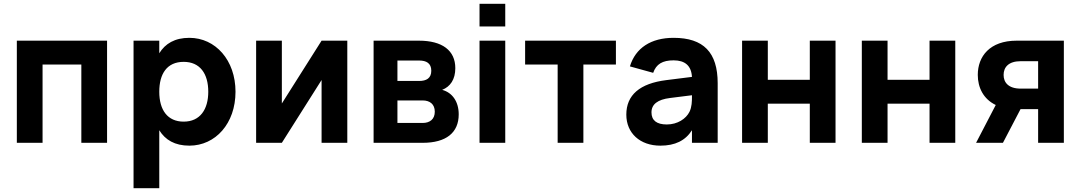

<svg xmlns="http://www.w3.org/2000/svg" viewBox="-20 -755 5714 1015"><path d="M205 0V-414H410V0H546V-540H69V0Z M822 240V-66.5C853.5 -15.5 904 15 981 15C1119 15 1225 -102 1225 -270C1225 -437 1119 -555 981 -555C904 -555 853.5 -524.5 822 -473.5V-540H686V240ZM951 -112C866 -112 822 -173 822 -270C822 -364 862 -428 951 -428C1037 -428 1081 -366 1081 -270C1081 -177 1038 -112 951 -112Z M1680 -540 1470 -208V-540H1334V0H1470L1680 -332V0H1816V-540Z M2214.5 0C2338 0 2405 -53 2405 -150.5C2405 -217.5 2371.5 -265.5 2317.5 -280C2360.5 -297 2387 -335 2387 -394.5C2387 -488 2318.5 -540 2194.5 -540H1955V0ZM2196 -435C2233.5 -435 2260 -421 2260 -381C2260 -341 2233.5 -327 2196 -327H2081V-435ZM2081 -105V-224H2214.5C2252 -224 2278.5 -204.5 2278.5 -164.5C2278.5 -124.5 2252 -105 2214.5 -105Z M2651 -615V-735H2515V-615ZM2651 0V-540H2515V0Z M3064 0V-414H3236V-540H2756V-414H2928V0Z M3541 -555C3421.5 -555 3339.5 -501.5 3310 -404L3433 -370C3449 -416 3482 -436 3541 -436C3601 -436 3634.5 -408 3638 -348.5L3502.5 -331.5C3362 -314 3291 -252.5 3291 -149C3291 -51 3363.5 15 3471 15C3549 15 3603.5 -12 3638 -66.5V0H3774V-315C3774 -478 3699 -555 3541 -555ZM3638 -251.5V-244C3638 -220 3637.5 -189.5 3625 -164C3607 -127.5 3562 -97 3505 -97C3451.5 -97 3424 -118.5 3424 -161C3424 -203.5 3456.5 -229 3522.5 -237Z M4039 0V-207H4261V0H4397V-540H4261V-333H4039V-540H3903V0Z M4672 0V-207H4894V0H5030V-540H4894V-333H4672V-540H4536V0Z M5282 0 5375 -178H5468V0H5604V-540H5354.5C5212 -540 5149 -456.5 5149 -359C5149 -292 5179 -231 5244 -200L5140 0ZM5468 -431.5V-286.5H5376C5311 -286.5 5285.5 -319 5285.5 -359C5285.5 -399 5311 -431.5 5376 -431.5Z"/></svg>

Font: Vela Sans ExtBd
Style: Regular
Weight: 800
Designer: Principal design: Mikhail Sharanda - project Manrope.
Design modification: Ravid Balaliev
Foundry: Mikhail Sharanda
Version: Version 1.001